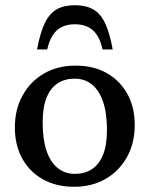

<svg xmlns="http://www.w3.org/2000/svg" viewBox="-20 -705 574 736"><path d="M267.5 -38.5Q304 -38.5 331.5 -56Q359 -73.5 374.5 -110.5Q390 -147.5 390 -206.5Q390 -271.5 375 -315.2Q360 -359 332.5 -381.2Q305 -403.5 265.5 -403.5Q229.5 -403.5 202 -386.2Q174.5 -369 159 -331.8Q143.5 -294.5 143.5 -235.5Q143.5 -171.5 158.2 -127.5Q173 -83.5 201 -61Q229 -38.5 267.5 -38.5ZM264 11Q195.5 11 144.2 -17.8Q93 -46.5 65 -97.8Q37 -149 37 -216.5Q37 -286 66.8 -339.5Q96.5 -393 148.8 -423.2Q201 -453.5 269.5 -453.5Q338.5 -453.5 389.2 -424.8Q440 -396 468.2 -345Q496.5 -294 496.5 -226Q496.5 -156.5 466.8 -103Q437 -49.5 384.8 -19.2Q332.5 11 264 11ZM267 -612Q239 -612 217.8 -602Q196.5 -592 182.5 -570.5Q168.5 -549 161 -515.5H122Q134 -580 152 -617Q170 -654 197.8 -669.5Q225.5 -685 267 -685Q308.5 -685 336.5 -669.5Q364.5 -654 382.5 -617Q400.5 -580 412 -515.5H373Q366 -549 351.8 -570.5Q337.5 -592 316.5 -602Q295.5 -612 267 -612Z"/></svg>

Font: Newsreader 16pt 16pt Medium
Style: Regular
Weight: 500
Version: Version 1.003